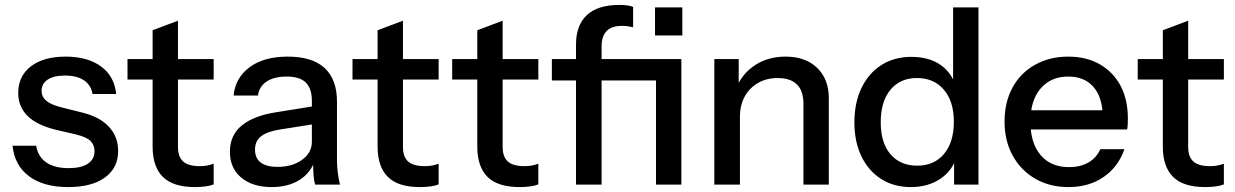

<svg xmlns="http://www.w3.org/2000/svg" viewBox="-20 -750 5018 780"><path d="M257 10Q157 10 98 -34Q39 -78 31 -158H127Q134 -114 167.5 -90.5Q201 -67 259 -67Q310 -67 337 -85Q364 -103 364 -136Q364 -160 348.5 -176.5Q333 -193 288 -204L206 -223Q129 -242 91.5 -279.5Q54 -317 54 -372Q54 -441 105.5 -480.5Q157 -520 247 -520Q336 -520 390.5 -480Q445 -440 452 -368H356Q350 -404 321.5 -423.5Q293 -443 244 -443Q198 -443 173.5 -426.5Q149 -410 149 -381Q149 -357 167.5 -341Q186 -325 229 -314L313 -293Q386 -275 423 -234.5Q460 -194 460 -137Q460 -68 406.5 -29Q353 10 257 10Z M772 10Q683 10 641.5 -31.5Q600 -73 600 -154V-627L703 -666V-153Q703 -113 724 -94Q745 -75 792 -75Q810 -75 824 -78Q838 -81 848 -85V-1Q837 4 817 7Q797 10 772 10ZM498 -427V-510H848V-427Z M1260 0Q1255 -19 1253.5 -42Q1252 -65 1252 -98H1247V-341Q1247 -390 1222.5 -414.5Q1198 -439 1145 -439Q1094 -439 1063.5 -419Q1033 -399 1028 -362H929Q936 -434 994 -477Q1052 -520 1149 -520Q1249 -520 1299 -473.5Q1349 -427 1349 -337V-98Q1349 -75 1352 -51Q1355 -27 1361 0ZM1084 10Q1006 10 960 -28.5Q914 -67 914 -133Q914 -201 962.5 -240.5Q1011 -280 1102 -294L1270 -321V-248L1118 -224Q1067 -216 1041.5 -197Q1016 -178 1016 -142Q1016 -107 1039.5 -89.5Q1063 -72 1108 -72Q1168 -72 1207.5 -101Q1247 -130 1247 -174L1260 -100Q1242 -47 1196 -18.5Q1150 10 1084 10Z M1686 10Q1597 10 1555.5 -31.5Q1514 -73 1514 -154V-627L1617 -666V-153Q1617 -113 1638 -94Q1659 -75 1706 -75Q1724 -75 1738 -78Q1752 -81 1762 -85V-1Q1751 4 1731 7Q1711 10 1686 10ZM1412 -427V-510H1762V-427Z M2091 10Q2002 10 1960.5 -31.5Q1919 -73 1919 -154V-627L2022 -666V-153Q2022 -113 2043 -94Q2064 -75 2111 -75Q2129 -75 2143 -78Q2157 -81 2167 -85V-1Q2156 4 2136 7Q2116 10 2091 10ZM1817 -427V-510H2167V-427Z M2320 0V-569Q2320 -647 2364 -688.5Q2408 -730 2496 -730Q2516 -730 2529 -728Q2542 -726 2552 -722V-639Q2545 -641 2533.5 -643Q2522 -645 2508 -645Q2464 -645 2444 -623.5Q2424 -602 2424 -563V0ZM2645 0V-510H2748V0ZM2222 -423V-510H2687V-423ZM2641 -606V-720H2752V-606Z M2882 0V-510H2981V-390H2986V0ZM3244 0V-328Q3244 -381 3217.5 -407Q3191 -433 3139 -433Q3094 -433 3059.5 -413Q3025 -393 3005.5 -358Q2986 -323 2986 -275L2973 -397Q2998 -454 3050 -487Q3102 -520 3171 -520Q3253 -520 3300 -474Q3347 -428 3347 -352V0Z M3856 0V-117L3866 -114Q3850 -57 3800 -23.5Q3750 10 3680 10Q3611 10 3559.5 -23Q3508 -56 3479.5 -115Q3451 -174 3451 -253Q3451 -333 3480 -393Q3509 -453 3561 -486Q3613 -519 3683 -519Q3756 -519 3803.5 -484.5Q3851 -450 3866 -388L3852 -386V-720H3955V0ZM3706 -77Q3775 -77 3815 -124.5Q3855 -172 3855 -256Q3855 -338 3814.5 -385.5Q3774 -433 3705 -433Q3637 -433 3597.5 -385.5Q3558 -338 3558 -253Q3558 -170 3597.5 -123.5Q3637 -77 3706 -77Z M4321 10Q4244 10 4185.5 -24Q4127 -58 4094 -118Q4061 -178 4061 -256Q4061 -335 4093.5 -394.5Q4126 -454 4185 -487Q4244 -520 4320 -520Q4394 -520 4448.5 -488.5Q4503 -457 4532.5 -401Q4562 -345 4562 -268Q4562 -256 4561.5 -245.5Q4561 -235 4559 -224H4131V-302H4486L4460 -271Q4460 -353 4423 -396Q4386 -439 4320 -439Q4249 -439 4207.5 -390.5Q4166 -342 4166 -256Q4166 -169 4207.5 -120Q4249 -71 4323 -71Q4368 -71 4401 -89.5Q4434 -108 4450 -144H4548Q4523 -72 4463.5 -31Q4404 10 4321 10Z M4876 10Q4787 10 4745.5 -31.5Q4704 -73 4704 -154V-627L4807 -666V-153Q4807 -113 4828 -94Q4849 -75 4896 -75Q4914 -75 4928 -78Q4942 -81 4952 -85V-1Q4941 4 4921 7Q4901 10 4876 10ZM4602 -427V-510H4952V-427Z"/></svg>

Font: Instrument Sans Medium
Style: Regular
Weight: 500
Designer: Rodrigo Fuenzalida
Foundry: fragTYPE
Version: Version 1.000;gftools[0.9.28]